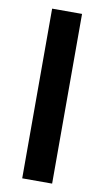

<svg xmlns="http://www.w3.org/2000/svg" viewBox="-83 -750 428 790"><g transform="rotate(10 131.5 -354.5)"><path d="M69 0V-709H194V0Z"/></g></svg>

Font: Bricolage Grotesque 18pt SemiBold
Style: Regular
Weight: 600
Version: Version 1.001;gftools[0.9.33.dev8+g029e19f]